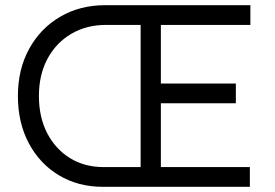

<svg xmlns="http://www.w3.org/2000/svg" viewBox="-20 -720 1058 740"><path d="M376 0Q281 0 207 -44.5Q133 -89 91 -168Q49 -247 49 -350Q49 -453 92.5 -532Q136 -611 212 -655.5Q288 -700 385 -700H945V-624H600V-398H889V-322H600V-76H943V0ZM130 -350Q130 -268 162 -206.5Q194 -145 250 -110.5Q306 -76 380 -76H522V-624H389Q313 -624 254.5 -589.5Q196 -555 163 -493.5Q130 -432 130 -350Z"/></svg>

Font: Lexend Deca Light
Style: Regular
Weight: 300
Designer: Bonnie Shaver-Troup, Thomas Jockin
Foundry: Lexend
Version: Version 1.008; ttfautohint (v1.8.4.7-5d5b)